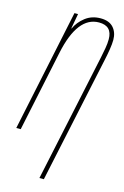

<svg xmlns="http://www.w3.org/2000/svg" viewBox="-142 -786 702 1088"><g transform="rotate(15 209.0 -242.0)"><path d="M206 240H232L390 -501Q397 -532 402.5 -566.5Q408 -601 408 -624Q408 -668 383 -696Q358 -724 308 -724Q256 -724 218.5 -695Q181 -666 163 -626H161L177 -714H156L6 0H32L132 -475Q179 -699 305 -699Q382 -699 382 -621Q382 -596 377 -568Q372 -540 366 -511Z"/></g></svg>

Font: Noto Sans Display Condensed Thin
Style: Italic
Weight: 250
Width: 3
Italic angle: -12°
Designer: Monotype Design Team
Foundry: Monotype Imaging Inc.
Version: Version 1.900